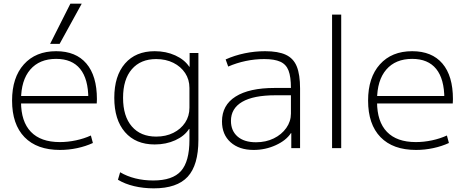

<svg xmlns="http://www.w3.org/2000/svg" viewBox="-20 -810 2541 1050"><path d="M308 10Q182 10 114 -60Q46 -130 46 -260Q46 -386 110.5 -458Q175 -530 287 -530Q395 -530 452.5 -462.5Q510 -395 510 -268Q510 -261 509.5 -255Q509 -249 509 -244H73V-285H475L463 -270Q463 -378 418.5 -433Q374 -488 287 -488Q196 -488 145.5 -429.5Q95 -371 95 -263V-253Q95 -145 149 -89Q203 -33 307 -33Q351 -33 395.5 -42.5Q440 -52 477 -69L488 -28Q449 -10 402.5 0Q356 10 308 10ZM306 -570H254L365 -790H427Z M821 220Q764 220 713.5 208Q663 196 625 173L637 132Q674 154 720 165.5Q766 177 818 177Q924 177 970 125Q1016 73 1016 -45V-105H1014Q989 -66 938.5 -43Q888 -20 826 -20Q722 -20 663.5 -87.5Q605 -155 605 -275Q605 -395 663.5 -462.5Q722 -530 826 -530Q888 -530 938.5 -507Q989 -484 1015 -445H1017V-520H1065V-45Q1065 93 1006.5 156.5Q948 220 821 220ZM834 -63Q887 -63 928 -83.5Q969 -104 992.5 -139.5Q1016 -175 1016 -221V-329Q1016 -375 992.5 -410.5Q969 -446 928 -466.5Q887 -487 834 -487Q749 -487 701 -431.5Q653 -376 653 -275Q653 -174 701 -118.5Q749 -63 834 -63Z M1367 10Q1288 10 1241 -32Q1194 -74 1194 -146Q1194 -235 1268.5 -282Q1343 -329 1482 -329H1571Q1571 -390 1558 -424Q1545 -458 1513 -472.5Q1481 -487 1425 -487Q1374 -487 1324 -476.5Q1274 -466 1228 -446L1214 -485Q1263 -507 1318 -518.5Q1373 -530 1430 -530Q1501 -530 1543 -510.5Q1585 -491 1603 -446.5Q1621 -402 1621 -326V0H1573V-82H1571Q1545 -42 1488 -16Q1431 10 1367 10ZM1380 -32Q1434 -32 1477 -53Q1520 -74 1545.5 -110Q1571 -146 1571 -189V-289H1487Q1366 -289 1304.5 -253Q1243 -217 1243 -149Q1243 -95 1279 -63.5Q1315 -32 1380 -32Z M1796 0V-730H1846V0Z M2255 10Q2129 10 2061 -60Q1993 -130 1993 -260Q1993 -386 2057.5 -458Q2122 -530 2234 -530Q2342 -530 2399.5 -462.5Q2457 -395 2457 -268Q2457 -261 2456.5 -255Q2456 -249 2456 -244H2020V-285H2422L2410 -270Q2410 -378 2365.5 -433Q2321 -488 2234 -488Q2143 -488 2092.5 -429.5Q2042 -371 2042 -263V-253Q2042 -145 2096 -89Q2150 -33 2254 -33Q2298 -33 2342.5 -42.5Q2387 -52 2424 -69L2435 -28Q2396 -10 2349.5 0Q2303 10 2255 10Z"/></svg>

Font: M PLUS 1 Thin Light
Style: Regular
Weight: 300
Version: Version 1.001